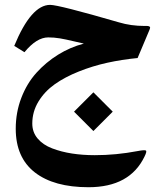

<svg xmlns="http://www.w3.org/2000/svg" viewBox="-20 -473 684 804"><path d="M371.1 -86.4 452.1 -5.4 371.1 75.7 290 -5.4ZM39.6 -280.8Q110.4 -452.6 189.9 -452.6Q225.6 -452.6 478 -379.4Q528.3 -364.3 585.9 -364.3H595.7Q600.6 -364.3 603.5 -363Q606.4 -361.8 607.7 -360.6Q608.9 -359.4 608.4 -356.4Q607.9 -353.5 607.4 -351.8Q606.9 -350.1 605 -345.7Q603 -341.3 602.5 -339.8L556.2 -230Q490.2 -223.6 429.2 -210.2Q368.2 -196.8 310.1 -173.6Q252 -150.4 209.5 -120.4Q167 -90.3 141.1 -47.9Q115.2 -5.4 115.2 44.4Q115.2 80.6 137.7 107.2Q160.2 133.8 198.7 148.4Q237.3 163.1 281.7 169.9Q326.2 176.8 377 176.8Q465.8 176.8 555.7 159.7Q586.4 153.8 591.1 157.5Q595.7 161.1 585.4 182.1Q523.9 311 350.6 311Q205.6 311 125.7 248.8Q45.9 186.5 45.9 65.9Q45.9 -2 69.1 -62.7Q92.3 -123.5 132.3 -168Q172.4 -212.4 223.1 -243.9Q273.9 -275.4 331.1 -290.5Q316.4 -293.5 285.9 -300.8Q255.4 -308.1 231 -312.3Q206.5 -316.4 182.1 -316.4Q133.3 -316.4 82.5 -254.4Z"/></svg>

Font: Parastoo FD
Style: Bold-FD
Weight: 700
Foundry: Saber Rastikerdar (saber.rastikerdar@gmail.com)
Version: Version 2.0.1